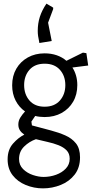

<svg xmlns="http://www.w3.org/2000/svg" viewBox="-20 -773 516 1058"><path d="M217 265Q167 265 122 246.5Q77 228 49.5 192.5Q22 157 22 105Q22 52 51.5 18.5Q81 -15 114 -31Q99 -41 90 -54.5Q81 -68 81 -87Q81 -108 92.5 -126Q104 -144 118 -159Q85 -182 66 -219Q47 -256 47 -303Q47 -355 70 -394.5Q93 -434 133.5 -456.5Q174 -479 226 -479Q262 -479 292.5 -468.5Q323 -458 346 -438L437 -483L456 -480L466 -412L379 -401Q392 -381 399 -356.5Q406 -332 406 -304Q406 -252 383 -212.5Q360 -173 319.5 -150.5Q279 -128 226 -128Q213 -128 199.5 -129.5Q186 -131 174 -134L153 -103L156 -82L261 -54Q303 -43 339.5 -27Q376 -11 398.5 17Q421 45 421 94Q421 151 391.5 189Q362 227 315 246Q268 265 217 265ZM220 202Q256 202 289 190Q322 178 343 155.5Q364 133 364 102Q364 73 347 55.5Q330 38 302 27Q274 16 241.5 9Q209 2 178 -6Q141 7 113 34.5Q85 62 85 103Q85 137 107.5 159Q130 181 161.5 191.5Q193 202 220 202ZM226 -185Q280 -185 310 -219Q340 -253 340 -304Q340 -355 310 -388.5Q280 -422 226 -422Q172 -422 142.5 -388.5Q113 -355 113 -304Q113 -253 142.5 -219Q172 -185 226 -185ZM273 -731V-723L245 -648L265 -547L197 -536Q197 -540 194.5 -550Q192 -560 190 -574Q188 -588 188 -603Q188 -644 199.5 -680Q211 -716 236 -753Z"/></svg>

Font: Kreon Light
Style: Regular
Weight: 300
Designer: Julia Petretta
Foundry: Julia Petretta and Eli Heuer
Version: Version 2.002